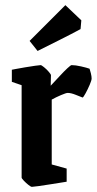

<svg xmlns="http://www.w3.org/2000/svg" viewBox="-20 -716 376 746"><path d="M104 10Q100 10 90.5 2.5Q81 -5 72.5 -14Q64 -23 64 -26V-385L26 -398V-445Q26 -445 41.5 -448Q57 -451 78 -454.5Q99 -458 116.5 -460.5Q134 -463 138 -463Q141 -463 151 -455Q161 -447 169.5 -437Q178 -427 178 -424L177 -383Q194 -401 211.5 -420Q229 -439 242 -451Q255 -463 258 -463Q273 -463 295 -458Q317 -453 328 -449Q330 -444 333 -431.5Q336 -419 336 -411Q336 -404 328.5 -386.5Q321 -369 312.5 -353.5Q304 -338 301 -337Q293 -340 274.5 -347.5Q256 -355 243 -355Q237 -355 217 -346.5Q197 -338 181 -329V-77L239 -61V-10Q239 -10 220.5 -7Q202 -4 176.5 0Q151 4 130 7Q109 10 104 10ZM126 -518 95 -557 234 -696 296 -637 293 -603Q258 -584 212 -561Q166 -538 126 -518Z"/></svg>

Font: Grenze Gotisch SemiBold
Style: Regular
Weight: 600
Designer: Renata Polastri
Foundry: Omnibus-Type
Version: Version 1.001